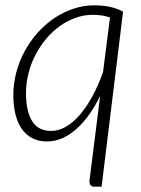

<svg xmlns="http://www.w3.org/2000/svg" viewBox="-20 -524 530 720"><path d="M361 176H334Q324 176 319.8 170.5Q315.5 165 315.5 156Q315.5 152 316 149.5L355.5 -164Q336.5 -125.5 314.2 -94.2Q292 -63 266.8 -40.5Q241.5 -18 213.8 -5.8Q186 6.5 156 6.5Q124.5 6.5 101 -5.8Q77.5 -18 61.8 -40.5Q46 -63 38 -95Q30 -127 30 -167Q30 -210.5 41 -252.2Q52 -294 72.2 -331.5Q92.5 -369 120.5 -400.5Q148.5 -432 182.2 -455Q216 -478 254.5 -491Q293 -504 334 -504Q364 -504 390 -498.8Q416 -493.5 441.5 -480.5ZM171.5 -33Q200 -33 227.2 -48.8Q254.5 -64.5 279.5 -93.5Q304.5 -122.5 326.5 -163Q348.5 -203.5 366 -253L366.5 -254.5L392.5 -458.5Q363 -468.5 328.5 -468.5Q295 -468.5 263.5 -457.2Q232 -446 204.2 -426Q176.5 -406 153.2 -378.5Q130 -351 113 -318.2Q96 -285.5 86.8 -249Q77.5 -212.5 77.5 -174.5Q77.5 -107.5 100.2 -70.2Q123 -33 171.5 -33Z"/></svg>

Font: Lato Light
Style: Italic
Weight: 300
Italic angle: -7°
Designer: Lukasz Dziedzic
Foundry: Lukasz Dziedzic
Version: Version 1.104; Western+Polish opensource